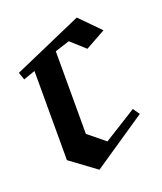

<svg xmlns="http://www.w3.org/2000/svg" viewBox="-99 -541 526 622"><g transform="rotate(-20 164.0 -230.0)"><path d="M322.6 -110.5 306.8 -133.2 193.7 -62.6 136.3 -109.5V-394.2L186.8 -410.5L235.3 -366.8L304.7 -405.3L237.4 -473.7L0 -369.5L8.9 -343.7L49.5 -357.9V-50.5L137.9 14.7Z"/></g></svg>

Font: MM Bagan
Style: Regular
Weight: 400
Designer: Khon Soe Zaw Thu
Version: Version 1.00 July 10, 2016, initial release